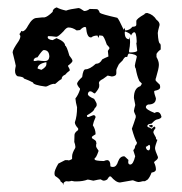

<svg xmlns="http://www.w3.org/2000/svg" viewBox="-20 -475 484 511"><path d="M131.3 -455.1Q140.1 -450.2 155.8 -446.8Q166 -450.7 189 -453.6Q192.9 -453.6 203.6 -445.8H205.1Q211.4 -445.8 218.8 -451.2Q231.4 -450.7 237.3 -450.7Q242.2 -450.7 245.6 -440.9Q250.5 -437 292 -427.7Q295.4 -425.8 309.1 -396L312 -400.9L313 -394Q324.7 -394 332.5 -403.8Q342.8 -403.8 342.8 -409.2V-418.9Q342.8 -424.8 364.3 -437Q365.7 -440.4 372.1 -440.4Q387.7 -436.5 396.5 -422.4Q404.8 -416.5 404.8 -408.7Q399.9 -391.1 399.9 -387.2Q401.4 -358.9 406.2 -358.9Q407.7 -356.4 407.7 -353.5V-343.3Q400.4 -338.4 396.5 -331.5V-323.2Q402.8 -312 402.8 -303.7V-301.3Q402.8 -293.5 395 -267.1Q394 -266.6 394 -261.7Q394 -259.8 405.3 -249.5L406.2 -244.6V-242.7Q406.2 -235.8 391.6 -233.4L390.1 -231.4Q390.1 -227.5 395 -213.4Q395 -196.8 374 -196.8Q368.2 -194.3 368.2 -189.9Q368.2 -183.6 391.6 -174.3Q395 -176.8 397.9 -176.8H398.9Q406.7 -176.8 409.7 -164.6Q409.7 -159.2 396.5 -156.7Q390.6 -154.3 383.3 -146Q372.1 -145 372.1 -139.6Q372.1 -136.2 380.4 -134.8Q380.4 -132.8 383.3 -132.8L382.8 -131.3Q389.6 -138.2 390.6 -138.2Q392.6 -138.2 394 -134.3Q388.2 -127 388.2 -123Q388.2 -120.6 395 -108.9Q395 -103 398.9 -103Q392.6 -85.9 392.6 -80.6Q392.6 -74.7 400.4 -57.1V-55.7Q400.4 -51.3 391.6 -45.4L390.1 -43V-42.5Q395 -32.7 395 -23.9Q395 -17.6 383.3 -15.6Q378.9 -3.4 373 2.9L365.7 7.3H359.9Q352.5 9.3 350.1 9.3H347.2Q344.7 9.3 334 4.9H332.5Q331.5 4.9 299.3 10.7Q288.6 10.7 274.9 -5.4H271.5Q270.5 -5.4 265.1 2.9Q259.8 5.9 256.3 5.9Q253.4 5.9 248 2.4H247.1Q243.7 2.4 228.5 5.9Q215.8 2.9 213.4 2.9Q200.7 7.8 184.1 7.8H178.2L170.4 6.3Q166.5 7.8 162.1 7.8Q161.6 7.8 155.8 7.3Q148.9 9.8 148.9 14.2L149.9 15.6L148.4 16.1Q148.4 12.7 141.1 7.8Q141.1 2.4 126.5 -6.8Q125 -9.3 125 -14.2Q125 -22 135.3 -39.6L153.3 -48.8H159.7Q161.6 -48.8 163.1 -47.9Q171.9 -50.8 171.9 -52.7V-59.1Q171.9 -67.4 180.2 -81.1L180.7 -84Q180.2 -90.8 177.7 -97.2Q178.2 -106.4 178.2 -113.8V-115.7Q178.2 -122.1 188 -128.9V-133.3Q179.2 -142.6 179.2 -149.4Q185.1 -165.5 185.1 -189.5Q181.6 -202.1 180.7 -212.9Q188.5 -222.7 192.9 -236.8V-239.3Q186.5 -246.1 185.1 -252Q185.5 -257.8 198.7 -270Q201.2 -290.5 207.5 -290.5Q218.8 -290.5 234.9 -305.2Q246.1 -305.2 252 -316.9Q257.8 -320.3 268.6 -324.7L267.1 -339.4L271.5 -346.7Q271.5 -349.1 264.2 -356.4Q256.3 -379.9 252 -379.9L244.1 -380.9L242.2 -374L239.3 -380.4Q229 -380.4 223.1 -375.5H221.2Q211.4 -375.5 209 -401.9L206.5 -403.3Q200.7 -403.3 192.9 -395Q189.5 -395 184.1 -394Q172.9 -401.9 162.1 -401.9Q156.7 -401.9 148.9 -391.6Q134.8 -377 129.9 -377Q116.7 -378.9 108.4 -378.9L106.9 -377V-376.5Q106.9 -369.6 120.1 -368.2L130.4 -373.5Q153.3 -364.3 153.3 -353.5Q157.2 -353.5 164.6 -327.1Q172.9 -316.9 172.9 -313Q172.9 -309.1 161.1 -300.3V-298.8Q165.5 -291 165.5 -290V-287.1Q157.2 -281.2 153.8 -276.4Q144 -272.5 144 -264.6Q137.2 -261.2 127.4 -252Q125.5 -252 124 -251.5L122.6 -252Q114.3 -250.5 104.5 -245.1Q103 -244.6 101.1 -244.6Q67.9 -249 67.9 -255.4Q58.1 -260.7 43.5 -266.1Q43.5 -270.5 26.9 -272Q20 -275.4 20 -287.1Q20 -290 22 -299.8Q22 -301.8 13.7 -335V-336.4Q13.7 -342.8 29.3 -365.2Q34.2 -373 34.2 -378.9Q34.2 -379.9 31.7 -384.3Q36.6 -390.6 36.6 -392.6H37.1L39.6 -391.6Q46.9 -391.6 55.2 -407.7Q66.4 -427.2 77.6 -427.2L92.3 -428.7H98.1Q106 -429.7 120.1 -443.4Q120.1 -451.2 129.9 -455.1ZM312 -388.7Q312 -370.6 323.7 -370.6L323.2 -376Q326.2 -372.6 326.2 -362.8Q326.2 -353.5 323.2 -338.4L324.7 -335.4Q344.2 -335.4 345.2 -340.3L342.8 -360.4Q343.8 -360.4 343.8 -365.7Q342.8 -389.2 337.4 -389.2Q333 -389.2 328.6 -380.4Q328.6 -385.3 314 -391.1Q312 -391.1 312 -388.7ZM69.8 -316.4V-312.5Q74.7 -312.5 81.1 -314Q92.8 -312.5 99.6 -312.5Q109.9 -312.5 111.3 -323.7Q111.3 -341.8 96.2 -341.8Q92.8 -341.8 79.6 -322.3Q72.8 -322.3 69.8 -316.4ZM318.4 -323.2 314.9 -323.7Q311 -322.8 306.2 -314Q296.4 -304.7 295.9 -303.2Q289.6 -291 289.6 -288.1V-279.8Q289.6 -272.5 278.3 -271.5H277.3L266.6 -273.9Q266.1 -273.9 254.4 -265.1Q243.2 -259.8 243.2 -253.9L244.1 -250.5V-245.6Q244.1 -239.7 232.9 -226.6H230.5Q224.1 -231.9 220.7 -231.9H218.8Q213.9 -230 213.9 -223.6Q215.3 -218.3 230.5 -211.9Q237.3 -200.7 237.3 -198.7V-194.8Q237.3 -191.9 231 -185.1Q231 -179.2 211.4 -168V-167L212.4 -163.6H215.8Q227.5 -168.5 228.5 -168.5Q233.9 -168.5 234.4 -163.1Q228.5 -149.9 227.1 -141.6Q234.4 -130.4 234.4 -117.7Q224.6 -111.8 224.6 -110.8V-107.4Q235.4 -101.1 235.8 -98.1Q235.8 -95.2 236.8 -94.2L235.8 -89.8V-85Q235.8 -83 242.2 -74.2V-72.8Q235.8 -54.2 231.9 -54.2V-50.8Q231.9 -46.9 256.3 -46.4Q261.7 -48.8 265.1 -48.8Q273.9 -48.8 273.9 -32.2Q276.9 -30.8 278.8 -30.8H281.2Q290 -30.8 294.4 -45.4Q299.3 -59.1 310.5 -59.1Q312 -59.1 321.8 -49.3L321.3 -44.4V-42.5Q321.8 -37.1 326.7 -37.1Q334.5 -37.1 339.8 -59.1L335 -74.2V-75.7Q339.8 -80.1 339.8 -87.4Q342.3 -87.4 344.7 -94.7Q337.9 -106.9 331.1 -131.8V-132.8Q336.4 -147 341.3 -162.6V-167Q336.4 -177.7 336.4 -179.7Q337.4 -187 339.8 -194.3V-196.8L336.4 -214.4Q336.4 -240.7 353.5 -245.6Q357.4 -250.5 357.4 -252.9Q350.1 -259.3 350.1 -261.2Q344.7 -272.9 341.3 -292.5Q339.4 -294.4 338.9 -299.8V-300.3Q338.9 -303.2 344.2 -324.2Q342.8 -330.6 323.2 -332.5Q320.3 -331.1 318.4 -323.2ZM80.1 -292.5 90.3 -289.1Q103.5 -296.9 103.5 -303.7V-309.6Q80.1 -305.2 80.1 -292.5ZM368.2 -84.5V-84Q369.1 -74.7 376.5 -74.7Q379.4 -77.6 379.4 -80.6V-85Q379.4 -88.9 377 -89.4H376.5Q370.6 -84.5 368.2 -84.5ZM384.3 -142.6Q386.2 -142.6 386.2 -141.1V-137.7L384.3 -135.7Q382.3 -135.7 376.5 -139.6L377 -141.6Z"/></svg>

Font: Truetypewriter PolyglOTT
Style: Regular
Weight: 400
Designer: Sergey Beatoff a.k.a. Sam_T
Version: Version 3.76